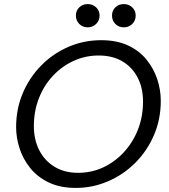

<svg xmlns="http://www.w3.org/2000/svg" viewBox="-20 -909 830 941"><path d="M351 12Q275 12 219.5 -14.5Q164 -41 128.5 -85Q93 -129 76 -181.5Q59 -234 59 -286Q59 -375 91.5 -452Q124 -529 181.5 -587.5Q239 -646 314.5 -679Q390 -712 476 -712Q552 -712 607 -686.5Q662 -661 697.5 -617.5Q733 -574 750.5 -521.5Q768 -469 768 -415Q768 -324 734.5 -246.5Q701 -169 643 -111Q585 -53 509.5 -20.5Q434 12 351 12ZM363 -62Q429 -62 486.5 -89Q544 -116 588 -164Q632 -212 656.5 -275Q681 -338 681 -411Q681 -478 654.5 -529Q628 -580 579.5 -608.5Q531 -637 464 -637Q398 -637 340.5 -610.5Q283 -584 239 -537Q195 -490 170.5 -427Q146 -364 146 -291Q146 -224 172.5 -172.5Q199 -121 247.5 -91.5Q296 -62 363 -62ZM587 -775Q562 -775 545.5 -791.5Q529 -808 529 -833Q529 -857 545.5 -873Q562 -889 587 -889Q611 -889 628 -873Q645 -857 645 -833Q645 -808 628 -791.5Q611 -775 587 -775ZM410 -775Q385 -775 368.5 -791.5Q352 -808 352 -833Q352 -857 368.5 -873Q385 -889 410 -889Q434 -889 451 -873Q468 -857 468 -833Q468 -808 451 -791.5Q434 -775 410 -775Z"/></svg>

Font: Rethink Sans
Style: Italic
Weight: 400
Italic angle: -10°
Designer: The Rethink Sans project authors (Hans Thiessen). DM Sans designed by Colophon Foundry.
Foundry: Rethink Communications LLC
Version: Version 1.001